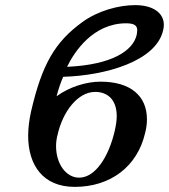

<svg xmlns="http://www.w3.org/2000/svg" viewBox="-20 -718 660 750"><path d="M302 -632C195.3 -554.5 144 -468 101 -281C94 -249 90 -217 90 -188C90 -75 146 12 272 12C412 12 517 -68 547 -199C552 -218 554 -236 554 -252C554 -344 489 -399 373 -399C317 -399 252 -379 201 -342C209 -372 218 -399 227 -418C395 -423 590 -480 617 -599C619 -606 620 -614 620 -621C620 -668 577 -698 508 -698C443 -698 362.2 -675.7 302 -632ZM205 -192C225 -281 283 -359 352 -359C397 -359 436 -332 436 -264C436 -248 433 -228 428 -206C405 -107 353 -24 289 -24C238 -24 199 -78 199 -147C199 -162 201 -177 205 -192ZM473 -627C506 -627 516 -617 516 -600C516 -595 515 -588 514 -582C500 -521 420 -465 242 -457C270 -515 343 -627 473 -627Z"/></svg>

Font: Linux Libertine O
Style: Bold Italic
Weight: 700
Italic angle: -11.5°
Designer: Philipp H. Poll
Foundry: Philipp H. Poll
Version: Version 4.1.0